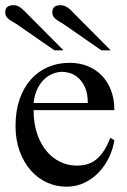

<svg xmlns="http://www.w3.org/2000/svg" viewBox="-23 -702 487 737"><path d="M416 -163.6Q411.1 -130.9 396 -98.9Q380.9 -66.9 357.4 -41.7Q334 -16.6 302.2 -1Q270.5 14.6 231.9 14.6Q192.4 14.6 156.7 -1.7Q121.1 -18.1 94.5 -48.6Q67.9 -79.1 52.2 -122.3Q36.6 -165.5 36.6 -218.8Q36.6 -275.4 52 -320.3Q67.4 -365.2 95 -396.5Q122.6 -427.7 160.6 -444.3Q198.7 -460.9 244.1 -460.9Q281.2 -460.9 312.7 -448.5Q344.2 -436 367.2 -412.6Q390.1 -389.2 403.1 -355.5Q416 -321.8 416 -279.3H106Q106 -229.5 119.1 -189.9Q132.3 -150.4 154.8 -123Q177.2 -95.7 206.8 -81.3Q236.3 -66.9 269 -66.4Q291 -65.9 309.8 -71Q328.6 -76.2 344.7 -88.6Q360.8 -101.1 374.8 -121.8Q388.7 -142.6 400.4 -173.3ZM314 -306.6Q314 -343.8 303.2 -366.9Q292.5 -390.1 277.3 -403.3Q262.2 -416.5 245.6 -421.4Q229 -426.3 216.8 -426.3Q197.3 -426.3 178.5 -418.5Q159.7 -410.6 144.5 -395.5Q129.4 -380.4 119.1 -357.9Q108.9 -335.4 106 -306.6ZM186 -508.8 41.5 -608.9Q34.2 -613.8 26.1 -618.2Q18.1 -622.6 11.7 -627.4Q5.4 -632.3 1.2 -638.7Q-2.9 -645 -2.9 -654.8Q-2.9 -668 4.6 -675Q12.2 -682.1 29.3 -682.1Q44.9 -682.1 58.1 -671.1Q71.3 -660.2 82 -648.4L220.7 -508.8ZM366.2 -508.8 221.7 -608.9Q214.4 -613.8 206.5 -618.2Q198.7 -622.6 192.4 -627.4Q186 -632.3 181.9 -638.7Q177.7 -645 177.7 -654.8Q177.7 -668 185.1 -675Q192.4 -682.1 209.5 -682.1Q218.3 -682.1 225.3 -679Q232.4 -675.8 239 -671.1Q245.6 -666.5 251.5 -660.4Q257.3 -654.3 263.2 -648.4L401.9 -508.8Z"/></svg>

Font: Doulos SIL Eur
Style: Regular
Weight: 400
Designer: Walt Agee, Victor Gaultney, Peter Martin, Debbi Hosken, Becca Hirsbrunner
Foundry: SIL International
Version: Version 5.000